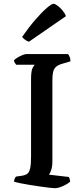

<svg xmlns="http://www.w3.org/2000/svg" viewBox="-20 -988 443 1008"><path d="M267 0Q260 0 238.5 -2.5Q217 -5 189.5 -9Q162 -13 134 -17.5Q106 -22 84.5 -26.5Q63 -31 54 -34Q54 -42 57 -49.5Q60 -57 64 -61L93 -65Q113 -68 123.5 -76Q134 -84 138.5 -105Q143 -126 143 -166V-570Q143 -617 151.5 -632Q160 -647 162 -648H65Q63 -652 59 -656.5Q55 -661 53 -671Q59 -678 71.5 -685.5Q84 -693 97 -698.5Q110 -704 116 -704H337Q342 -699 346 -688.5Q350 -678 350 -666L306 -653Q285 -647 274 -637Q263 -627 259 -610.5Q255 -594 255 -567V-139Q255 -114 249 -96Q243 -78 237 -71L341 -59Q343 -57 345.5 -49Q348 -41 348 -34Q333 -21 309 -10.5Q285 0 267 0ZM132 -769Q119 -773 109.5 -781Q100 -789 96 -794Q132 -846 166 -885Q200 -924 225.5 -946Q251 -968 261 -968Q269 -968 282.5 -958Q296 -948 308.5 -933Q321 -918 326 -903Z"/></svg>

Font: Texturina Medium
Style: Regular
Weight: 500
Designer: Guillermo Torres Carreño
Foundry: Omnibus-Type
Version: Version 1.003